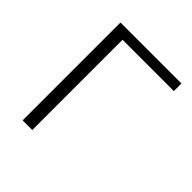

<svg xmlns="http://www.w3.org/2000/svg" viewBox="-180 -785 913 913"><g transform="rotate(45 276.5 -329.0)"><path d="M522 -658V-607H177V0H112V-658Z"/></g></svg>

Font: EauTestSC Semilight
Style: Regular
Weight: 300
Designer: Christian Thalmann (Catharsis Fonts)
Version: Version 0.001;PS 000.001;hotconv 1.0.88;makeotf.lib2.5.64775